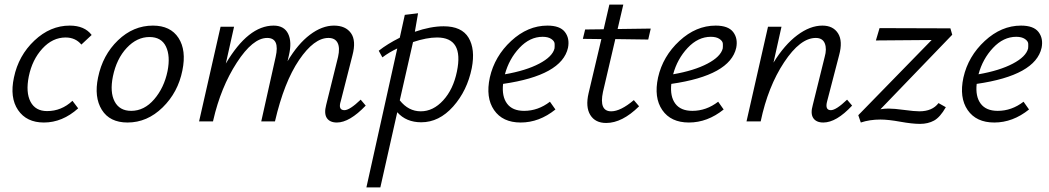

<svg xmlns="http://www.w3.org/2000/svg" viewBox="-20 -531 4590 840"><path d="M336 -336Q310 -367 267 -367Q210 -367 165.5 -318.5Q121 -270 106 -197Q92 -127 113.5 -86Q135 -45 186 -45Q249 -45 297 -90L322 -57Q253 5 172 5Q96 5 59 -49.5Q22 -104 41 -192Q61 -288 130.5 -353.5Q200 -419 285 -419Q350 -419 381 -378Z M538 5Q460 5 425.5 -50.5Q391 -106 409 -192Q429 -290 496 -354.5Q563 -419 649 -419Q726 -419 761 -365Q796 -311 778 -223Q759 -127 691.5 -61Q624 5 538 5ZM554 -46Q611 -46 654.5 -96.5Q698 -147 713 -220Q726 -286 706 -327.5Q686 -369 634 -369Q579 -369 534.5 -321.5Q490 -274 474 -197Q460 -128 481.5 -87Q503 -46 554 -46Z M1558 -95 1580 -69Q1509 5 1454 5Q1423 5 1410 -14.5Q1397 -34 1407 -72L1459 -282Q1468 -322 1457 -343.5Q1446 -365 1417 -365Q1354 -365 1288.5 -268.5Q1223 -172 1183 0H1123L1186 -282Q1205 -365 1149 -365Q1086 -365 1016 -257Q946 -149 913 -5L912 0H851L945 -414H1004L968 -253Q1066 -419 1177 -419Q1223 -419 1240.5 -383.5Q1258 -348 1244 -289L1238 -263Q1283 -339 1336 -379Q1389 -419 1441 -419Q1492 -419 1515.5 -386Q1539 -353 1522 -289L1471 -89Q1458 -49 1487 -49Q1510 -49 1558 -95Z M1921 -416Q2000 -416 2030 -366Q2060 -316 2044 -233Q2024 -134 1962.5 -65Q1901 4 1823 4Q1757 4 1718 -40L1644 289H1583L1718 -319Q1682 -302 1653 -280L1637 -309Q1675 -339 1729 -366L1751 -466L1809 -473L1795 -392Q1864 -416 1921 -416ZM1979 -218Q2010 -367 1892 -367Q1847 -367 1787 -347L1729 -92Q1767 -44 1821 -44Q1875 -44 1919 -92Q1963 -140 1979 -218Z M2375 -419Q2430 -419 2451.5 -391Q2473 -363 2465 -322Q2438 -201 2181 -164Q2175 -109 2198.5 -77.5Q2222 -46 2273 -46Q2334 -46 2386 -86L2410 -52Q2339 5 2258 5Q2179 5 2141.5 -49.5Q2104 -104 2123 -192Q2144 -285 2216.5 -352Q2289 -419 2375 -419ZM2406 -319Q2407 -328 2406.5 -339.5Q2406 -351 2392 -360.5Q2378 -370 2354 -370Q2298 -370 2252.5 -321.5Q2207 -273 2189 -206Q2281 -222 2339 -252.5Q2397 -283 2406 -319Z M2672 -360 2618 -129Q2600 -44 2654 -44Q2695 -44 2753 -93L2776 -66Q2702 7 2632 7Q2584 7 2562.5 -28Q2541 -63 2555 -123L2611 -360L2530 -361L2540 -402L2621 -403L2646 -511H2707L2682 -404L2827 -406L2816 -358Z M3111 -419Q3166 -419 3187.5 -391Q3209 -363 3201 -322Q3174 -201 2917 -164Q2911 -109 2934.5 -77.5Q2958 -46 3009 -46Q3070 -46 3122 -86L3146 -52Q3075 5 2994 5Q2915 5 2877.5 -49.5Q2840 -104 2859 -192Q2880 -285 2952.5 -352Q3025 -419 3111 -419ZM3142 -319Q3143 -328 3142.5 -339.5Q3142 -351 3128 -360.5Q3114 -370 3090 -370Q3034 -370 2988.5 -321.5Q2943 -273 2925 -206Q3017 -222 3075 -252.5Q3133 -283 3142 -319Z M3686 -95 3708 -69Q3639 5 3582 5Q3551 5 3538 -14.5Q3525 -34 3536 -72L3588 -282Q3598 -317 3588.5 -341Q3579 -365 3549 -365Q3481 -365 3410.5 -258.5Q3340 -152 3308 0H3246L3340 -414H3399L3364 -257Q3412 -335 3468 -377Q3524 -419 3578 -419Q3625 -419 3646.5 -385Q3668 -351 3651 -289L3599 -89Q3588 -49 3615 -49Q3638 -49 3686 -95Z M4002 -44Q4059 -44 4086 -80L4118 -62Q4093 -18 4066.5 -3.5Q4040 11 4005 11Q3971 11 3918.5 1.5Q3866 -8 3832 -8Q3785 -8 3746 5L3735 -27L4056 -356L3812 -354L3828 -408L4138 -407L4146 -379L3832 -53Q3849 -56 3867 -56Q3892 -56 3936 -50Q3980 -44 4002 -44Z M4447 -419Q4502 -419 4523.5 -391Q4545 -363 4537 -322Q4510 -201 4253 -164Q4247 -109 4270.5 -77.5Q4294 -46 4345 -46Q4406 -46 4458 -86L4482 -52Q4411 5 4330 5Q4251 5 4213.5 -49.5Q4176 -104 4195 -192Q4216 -285 4288.5 -352Q4361 -419 4447 -419ZM4478 -319Q4479 -328 4478.5 -339.5Q4478 -351 4464 -360.5Q4450 -370 4426 -370Q4370 -370 4324.5 -321.5Q4279 -273 4261 -206Q4353 -222 4411 -252.5Q4469 -283 4478 -319Z"/></svg>

Font: EauTest
Style: Italic
Weight: 400
Italic angle: -12°
Designer: Christian Thalmann (Catharsis Fonts)
Version: Version 0.001;PS 000.001;hotconv 1.0.88;makeotf.lib2.5.64775